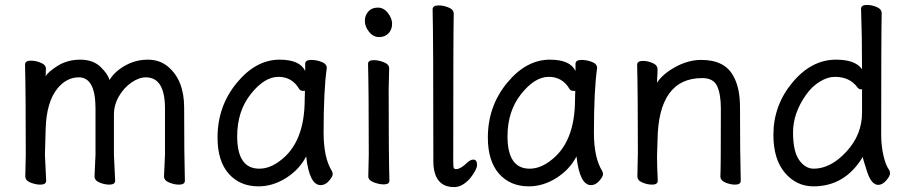

<svg xmlns="http://www.w3.org/2000/svg" viewBox="-20 -735 3695 782"><path d="M709 17Q690 17 669 8.5Q648 0 648 -17L652 -105V-293Q652 -420 574 -420Q546 -420 515.5 -399Q485 -378 464.5 -343Q444 -308 444 -268V-105L449 1Q449 17 425 17Q406 17 385.5 8.5Q365 0 365 -17L369 -105V-293Q369 -420 301 -420Q252 -420 215 -376Q169 -320 166 -210L163 -105L168 1Q168 17 144 17Q125 17 104 8.5Q83 0 83 -17L85 -105Q85 -356 82 -472Q82 -488 106 -488Q125 -488 146 -479.5Q167 -471 167 -455L166 -424Q175 -442 215 -467Q255 -492 307 -492Q359 -492 389.5 -462.5Q420 -433 426 -409Q446 -443 489 -467.5Q532 -492 582 -492Q631 -492 665 -463Q730 -408 730 -297Q730 -105 733 1Q733 17 709 17Z M1036 -48Q1078 -48 1119 -79Q1221 -153 1221 -330L1222 -365H1213Q1204 -365 1199 -372Q1170 -422 1114 -422Q1057 -422 1001.5 -352Q946 -282 946 -180Q946 -48 1036 -48ZM1033 24Q957 24 911.5 -27.5Q866 -79 866 -175Q866 -302 944 -397Q1022 -492 1119 -492Q1201 -492 1223 -446V-475Q1223 -491 1248 -491Q1268 -491 1289.5 -483Q1311 -475 1311 -458Q1298 -368 1298 -195Q1298 -92 1332 -38Q1335 -32 1335 -25Q1335 -16 1320 1.5Q1305 19 1286 19Q1240 19 1227 -98Q1199 -44 1145 -10Q1091 24 1033 24Z M1543 16Q1524 16 1502 7.5Q1480 -1 1480 -17L1482 -105Q1482 -368 1479 -475Q1479 -490 1503 -490Q1522 -490 1543.5 -481.5Q1565 -473 1565 -457L1563 -368Q1563 -105 1566 1Q1566 16 1543 16ZM1466 -650Q1466 -672 1480 -688Q1494 -704 1519 -704Q1543 -704 1560 -682Q1577 -660 1577 -638Q1577 -615 1562.5 -599.5Q1548 -584 1524 -584Q1500 -584 1483 -605.5Q1466 -627 1466 -650Z M1830 27Q1747 27 1745 -75Q1745 -590 1742 -697Q1742 -713 1767 -713Q1786 -713 1807 -704.5Q1828 -696 1828 -679Q1826 -590 1826 -78Q1826 -53 1829 -49.5Q1832 -46 1838 -46Q1857 -47 1882 -72Q1896 -85 1908 -85Q1923 -85 1923 -63Q1923 -45 1895 -9Q1863 27 1830 27Z M2137 -48Q2179 -48 2220 -79Q2322 -153 2322 -330L2323 -365H2314Q2305 -365 2300 -372Q2271 -422 2215 -422Q2158 -422 2102.5 -352Q2047 -282 2047 -180Q2047 -48 2137 -48ZM2134 24Q2058 24 2012.5 -27.5Q1967 -79 1967 -175Q1967 -302 2045 -397Q2123 -492 2220 -492Q2302 -492 2324 -446V-475Q2324 -491 2349 -491Q2369 -491 2390.5 -483Q2412 -475 2412 -458Q2399 -368 2399 -195Q2399 -92 2433 -38Q2436 -32 2436 -25Q2436 -16 2421 1.5Q2406 19 2387 19Q2341 19 2328 -98Q2300 -44 2246 -10Q2192 24 2134 24Z M2974 17Q2955 17 2934.5 8.5Q2914 0 2914 -17Q2916 -34 2916 -293Q2916 -351 2901 -384Q2886 -417 2840 -417Q2661 -417 2658 -162L2656 -97Q2656 -59 2659 1Q2659 17 2636 17Q2617 17 2596.5 8.5Q2576 0 2576 -17L2578 -115Q2578 -364 2575 -471Q2575 -487 2599 -487Q2617 -487 2637.5 -478.5Q2658 -470 2658 -453V-439Q2656 -411 2656 -398Q2678 -433 2730.5 -462Q2783 -491 2836 -491Q2932 -491 2967 -425Q2994 -378 2994 -297Q2994 -105 2997 1Q2997 17 2974 17Z M3294 -48Q3363 -48 3427 -117Q3491 -186 3491 -276V-367L3492 -369Q3492 -371 3488 -371Q3479 -371 3473 -378Q3442 -422 3380 -422Q3351 -422 3319 -402.5Q3287 -383 3263 -349Q3210 -274 3210 -196Q3210 -118 3235 -83Q3260 -48 3294 -48ZM3293 24Q3224 24 3177 -31Q3130 -86 3130 -186Q3130 -306 3207.5 -399Q3285 -492 3385 -492Q3464 -492 3491 -453Q3491 -593 3487 -699Q3487 -715 3511 -715Q3530 -715 3550.5 -706.5Q3571 -698 3571 -681Q3569 -592 3569 -185Q3569 -143 3578 -102.5Q3587 -62 3602 -42Q3605 -36 3605 -28Q3605 -18 3589.5 0Q3574 18 3557 18Q3529 18 3511.5 -36Q3494 -90 3494 -96Q3422 24 3293 24Z"/></svg>

Font: LXGW WenKai Medium
Style: Regular
Weight: 500
Designer: LXGW / Fontworks Inc.
Foundry: LXGW / Fontworks Inc.
Version: Version 1.501; October 10, 2024